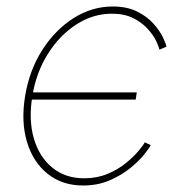

<svg xmlns="http://www.w3.org/2000/svg" viewBox="-20 -569 568 597"><path d="M238.3 7.8Q173.8 7.8 128.4 -28.3Q83 -64.5 64 -127.4Q44.9 -190.4 58.1 -270.5Q71.3 -350.6 111.3 -413.3Q151.4 -476.1 208.5 -512.5Q265.6 -548.8 330.6 -548.8Q375 -548.8 406.2 -533.2Q437.5 -517.6 457 -495.6Q476.6 -473.6 486.3 -453.4Q496.1 -433.1 497.6 -423.8L475.6 -414.6Q474.1 -423.3 465.6 -441.4Q457 -459.5 439.5 -479Q421.9 -498.5 394.5 -512.5Q367.2 -526.4 327.6 -526.4Q269.5 -526.4 217.8 -493.2Q166 -460 129.4 -402.3Q92.8 -344.7 80.6 -270.5Q68.4 -195.8 85.4 -137.9Q102.5 -80.1 143.1 -47.4Q183.6 -14.6 241.7 -14.6Q281.2 -14.6 314.2 -28.3Q347.2 -42 371.3 -61.8Q395.5 -81.5 410.6 -99.6Q425.8 -117.7 430.2 -126.5L448.7 -117.7Q443.8 -107.9 427.5 -87.6Q411.1 -67.4 383.8 -45.4Q356.4 -23.4 319.8 -7.8Q283.2 7.8 238.3 7.8ZM70.8 -259.3 74.2 -281.7H405.3L401.9 -259.3Z"/></svg>

Font: Inter 17pt Thin
Style: Italic
Weight: 250
Italic angle: -9.3988°
Version: Version 4.001;git-66647c0bb